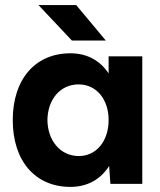

<svg xmlns="http://www.w3.org/2000/svg" viewBox="-20 -721 626 753"><path d="M256 12C323 12 375 -18 408 -70L413 0H538V-500H406V-433C373 -483 322 -512 256 -512C118 -512 30 -410 30 -250C30 -90 118 12 256 12ZM289 -109C218 -109 167 -168 166 -250C167 -332 217 -390 288 -390C358 -390 406 -332 406 -250C406 -168 358 -109 289 -109ZM262 -562H395L279 -701H131Z"/></svg>

Font: HB Figtree Prototype
Style: Bold
Weight: 700
Designer: Alfredo Marco Pradil
Foundry: Hanken Design Co.®
Version: Version 1.002;Glyphs 3.2 (3228)